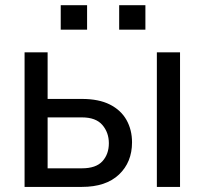

<svg xmlns="http://www.w3.org/2000/svg" viewBox="-20 -734 816 754"><path d="M322 -617.5H218.5V-713.5H322ZM551 -617.5H448V-713.5H551ZM301.5 0H76.5V-528.5H167V-345.5H301.5Q368 -345.5 411.5 -323.5Q455 -301.5 476.8 -262.8Q498.5 -224 498.5 -175Q498.5 -97 447.2 -48.5Q396 0 301.5 0ZM687 0H596V-528.5H687ZM301.5 -73Q357 -73 382.2 -100.8Q407.5 -128.5 407.5 -171.5Q407.5 -213.5 382 -243.2Q356.5 -273 301.5 -273H167V-73Z"/></svg>

Font: Roberto Sans
Style: Regular
Weight: 400
Designer: Google (font) & Cristiano Sobral (main changes)
Version: Version 1.500; ttfautohint (v1.8.4.7-5d5b-dirty)